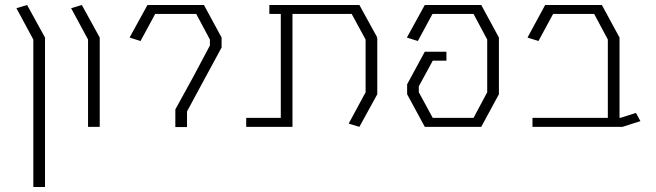

<svg xmlns="http://www.w3.org/2000/svg" viewBox="-20 -752 2637 772"><path d="M89 -732 161 -601V0H114V-593L46 -719Z M309 -732 381 -601V-242H334V-593L266 -719Z M573 -732H800L871 -601V-561L800 -430L732 -304V-241H685V-312L757 -443L824 -569V-593L769 -696H604L545 -587L501 -601Z M1063 -732H1425L1497 -601L1493 -599H1497V-373L1425 -242L1382 -255L1450 -381V-593L1394 -696H1156V-242H970V-278H1109V-696H1063Z M1688 -732H1915L1986 -601V-373L1915 -242H1688L1617 -373V-413L1688 -544H1775V-508H1720L1664 -405V-381L1720 -278H1884L1939 -381V-593L1884 -696H1719L1660 -587L1616 -601Z M2172 -732H2173H2400L2471 -601V-278H2474L2537 -298L2555 -265L2483 -242H2471H2424H2121V-278H2424V-593L2369 -696H2204L2145 -587L2101 -601Z"/></svg>

Font: Mixer
Style: Regular
Weight: 400
Version: Version 1.0